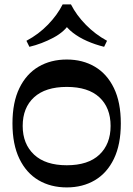

<svg xmlns="http://www.w3.org/2000/svg" viewBox="-20 -827 596 858"><path d="M278.5 10.5Q206.8 10.5 152.2 -21.6Q97.6 -53.7 66.7 -117.5Q35.7 -181.3 35.7 -275.3Q35.7 -369.9 66.7 -433.3Q97.6 -496.8 152.2 -528.9Q206.8 -561 278.5 -561Q349.5 -561 403.9 -528.9Q458.4 -496.8 489.1 -433.3Q519.9 -369.9 519.9 -275.3Q519.9 -181.3 489.1 -117.5Q458.4 -53.7 403.9 -21.6Q349.5 10.5 278.5 10.5ZM278.5 -88.5Q374 -88.5 424.1 -135.8Q474.2 -183.1 474.2 -264.2Q474.2 -345.7 424.1 -392.2Q374 -438.6 278.5 -438.6Q183 -438.6 132.2 -392.2Q81.4 -345.7 81.4 -264.2Q81.4 -183.8 132.2 -136.1Q183 -88.5 278.5 -88.5ZM111.4 -617.8 98.1 -644.7Q152.9 -673.9 194.7 -717.2Q236.4 -760.4 259.9 -807.3H297.1Q321.6 -759 363.8 -716.1Q405.9 -673.3 458.3 -644.7L445.3 -617.8Q405.3 -627.7 369.1 -643.6Q333 -659.5 305.6 -680.8Q278.1 -702.1 263.8 -727.1H293.8Q270.9 -686.4 218.6 -658.6Q166.3 -630.8 111.4 -617.8Z"/></svg>

Font: Savate ExtraLight
Style: Regular
Weight: 200
Designer: Max Esnée
Foundry: Plomb Type
Version: Version 2.000